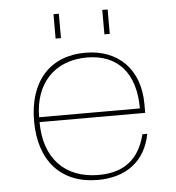

<svg xmlns="http://www.w3.org/2000/svg" viewBox="-51 -727 717 784"><g transform="rotate(-5 308.0 -335.0)"><path d="M80 -252C80 -89 168 10 319 10C436 10 515 -50 536 -160H516C491 -59 428 -10 324 -10C185 -10 102 -98 102 -246H535V-282C535 -423 449 -512 312 -512C167 -512 80 -414 80 -252ZM102 -266C102 -403 184 -492 317 -492C443 -492 515 -412 515 -266ZM197 -580H219V-680H197ZM397 -580H419V-680H397Z"/></g></svg>

Font: Perun Thin
Style: Regular
Weight: 100
Foundry: Copyright (c) Stefan Peev, Context Ltd, 2016
Version: Version 1.089